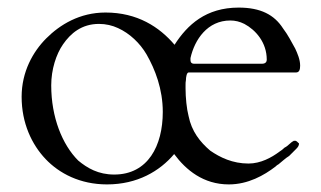

<svg xmlns="http://www.w3.org/2000/svg" viewBox="-20 -473 845 506"><path d="M440 -355C400 -402 342 -440 258 -440C190 -440 138 -408 102 -372C67 -337 37 -284 37 -218C37 -148 64 -92 100 -54C136 -16 191 13 262 13C342 13 401 -22 439 -67C470 -25 516 13 583 13C634 13 676 -11 706 -34C707 -35 710 -38 714 -40C723 -47 732 -56 742 -62L761 -81C766 -86 768 -90 768 -95C765 -97 762 -102 758 -102H756C754 -102 754 -102 753 -101C746 -98 739 -88 730 -84C726 -80 721 -76 716 -73C696 -58 667 -42 635 -42C593 -42 560 -58 534 -76C507 -99 485 -127 477 -167C472 -186 469 -216 469 -240V-248C469 -253 469 -258 470 -262C470 -269 472 -282 477 -282H760C769 -282 771 -290 771 -300C771 -316 764 -332 758 -345L743 -372C738 -381 732 -390 726 -398C703 -434 667 -453 609 -453C523 -453 474 -408 440 -355ZM115 -248C115 -290 128 -330 146 -356C166 -385 195 -410 241 -410C259 -410 276 -406 291 -399C322 -385 349 -359 366 -330C389 -290 409 -238 409 -178C409 -89 370 -13 281 -13C239 -13 210 -30 186 -50C144 -92 115 -164 115 -248ZM482 -314V-320C493 -369 527 -419 587 -419C600 -419 612 -416 624 -410C654 -394 683 -361 683 -316C683 -309 679 -305 670 -305H491C486 -305 482 -308 482 -314Z"/></svg>

Font: fbb
Style: Regular
Weight: 400
Designer: David J. Perry, Michael Sharpe
Version: Version 1.045